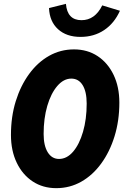

<svg xmlns="http://www.w3.org/2000/svg" viewBox="-20 -968 644 999"><path d="M273 11Q203 11 150 -24Q97 -59 67 -121.5Q37 -184 37 -266Q37 -361 62 -441.5Q87 -522 131.5 -583Q176 -644 235.5 -677.5Q295 -711 365 -711Q435 -711 488 -676Q541 -641 571 -578.5Q601 -516 601 -434Q601 -340 576 -259Q551 -178 506.5 -117Q462 -56 402.5 -22.5Q343 11 273 11ZM287 -141Q328 -141 360.5 -179Q393 -217 412 -282.5Q431 -348 431 -429Q431 -491 410 -525Q389 -559 351 -559Q311 -559 278 -520.5Q245 -482 226 -417Q207 -352 207 -271Q207 -210 228.5 -175.5Q250 -141 287 -141ZM399 -776Q326 -776 282 -816Q238 -856 235 -926L323 -948Q330 -863 404 -863Q474 -863 512 -940L604 -912Q575 -847 522 -811.5Q469 -776 399 -776Z"/></svg>

Font: Red Hat Mono
Style: Bold Italic
Weight: 700
Italic angle: -12°
Monospace: yes
Designer: Pentagram, MCKL
Foundry: Pentagram, MCKL
Version: Version 1.023; ttfautohint (v1.8.3)